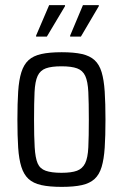

<svg xmlns="http://www.w3.org/2000/svg" viewBox="-20 -722 480 750"><path d="M221 8Q173 8 141.5 1Q110 -6 91.5 -23Q73 -40 63.5 -70Q54 -100 51 -145Q48 -190 48 -255Q48 -319 51 -364.5Q54 -410 63.5 -440Q73 -470 91.5 -487Q110 -504 141.5 -511Q173 -518 221 -518Q269 -518 300 -511Q331 -504 349.5 -487Q368 -470 377 -440Q386 -410 389 -364.5Q392 -319 392 -255Q392 -190 389 -145Q386 -100 377 -70Q368 -40 349.5 -23Q331 -6 300 1Q269 8 221 8ZM220 -47Q259 -47 280.5 -55Q302 -63 312.5 -84Q323 -105 325 -146.5Q327 -188 327 -255Q327 -321 325 -362.5Q323 -404 313 -425.5Q303 -447 281 -455Q259 -463 220 -463Q181 -463 159 -455Q137 -447 127 -425.5Q117 -404 115 -362.5Q113 -321 113 -254Q113 -188 115.5 -146.5Q118 -105 127 -84Q136 -63 158.5 -55Q181 -47 220 -47ZM121 -579V-583L172 -702H234V-698L163 -579ZM254 -579V-583L304 -702H366V-698L296 -579Z"/></svg>

Font: Saira Condensed
Style: Regular
Weight: 400
Width: 3
Designer: Hector Gatti with collaboration of the Omnibus-Type team
Foundry: Omnibus-Type
Version: Version 1.101